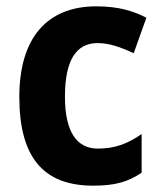

<svg xmlns="http://www.w3.org/2000/svg" viewBox="-20 -576 511 606"><path d="M274 10C341 10 383 -1 427 -31V-153C384 -123 344 -107 289 -107C222 -107 185 -160 185 -271C185 -382 218 -440 288 -440C324 -440 359 -428 402 -408L442 -520C404 -540 356 -556 284 -556C130 -556 41 -458 41 -270C41 -77 119 10 274 10Z"/></svg>

Font: Noto Sans Malayalam SemiCondensed
Style: Bold
Weight: 700
Width: 4
Designer: Jelle Bosma - Monotype Design Team
Foundry: Monotype Imaging Inc.
Version: Version 2.104